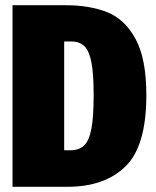

<svg xmlns="http://www.w3.org/2000/svg" viewBox="-20 -716 598 736"><path d="M541 -351Q541 -156 461 -78Q381 0 239 0H28V-696H231Q323 -696 390.5 -669.5Q458 -643 499.5 -567Q541 -491 541 -351ZM226 -557V-140H250Q284 -140 303 -159Q322 -178 330.5 -223.5Q339 -269 339 -351Q339 -433 330.5 -477Q322 -521 303.5 -539Q285 -557 253 -557Z"/></svg>

Font: Fira Sans Extra Condensed Black
Style: Regular
Weight: 900
Width: 1
Designer: Carrois Corporate & Edenspiekermann AG
Foundry: Carrois Corporate GbR & Edenspiekermann AG
Version: Version 4.203